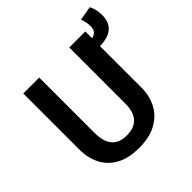

<svg xmlns="http://www.w3.org/2000/svg" viewBox="-201 -942 1125 1125"><g transform="rotate(-45 361.5 -379.0)"><path d="M327 15Q240 15 183.5 -16Q127 -47 99 -101.5Q71 -156 71 -226V-691H203V-233Q203 -88 325 -88Q452 -88 452 -226V-691H585V-635Q629 -644 629 -688Q629 -723 616 -758L704 -773Q723 -737 723 -688Q723 -573 585 -569V-226Q585 -158 556.5 -103.5Q528 -49 470.5 -17Q413 15 327 15Z"/></g></svg>

Font: Trujillo Medium
Style: Regular
Weight: 500
Designer: Fira Sans original fonts by bBox Type GmbH, Carrois Corporate GbR, & Edenspiekermann AG / Changes by Cristiano Sobral
Foundry: Fira Sans original fonts by bBox Type GmbH, Carrois Corporate GbR, & Edenspiekermann AG / Changes by Cristiano Sobral
Version: Version 4.301;October 17, 2021;FontCreator 14.0.0.2814 64-bi